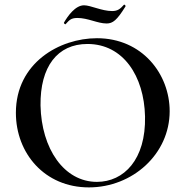

<svg xmlns="http://www.w3.org/2000/svg" viewBox="-20 -802 806 834"><path d="M467 -754C422 -754 374 -779 345 -779C307 -779 274 -732 258 -704C256 -701 263 -695 265 -697C280 -713 287 -724 316 -724C362 -724 404 -700 443 -700C470 -700 488 -714 525 -774C527 -778 520 -784 518 -781C502 -763 491 -754 467 -754ZM366 12C556 12 717 -133 717 -319C717 -480 598 -636 401 -636C239 -636 49 -529 49 -312C49 -136 174 12 366 12ZM401 -12C258 -12 160 -156 156 -344C154 -512 229 -611 360 -611C515 -611 606 -472 610 -296C614 -109 518 -12 401 -12Z"/></svg>

Font: Cormorant SC Semi
Style: Regular
Weight: 600
Designer: Christian Thalmann (Catharsis Fonts)
Version: Version 1.000;PS 001.000;hotconv 1.0.70;makeotf.lib2.5.58329